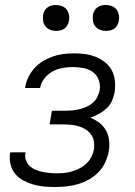

<svg xmlns="http://www.w3.org/2000/svg" viewBox="-20 -742 540 770"><path d="M202 8Q179 8 157 6Q135 4 114 -2Q93 -8 74 -18Q55 -28 41.5 -44Q28 -60 22.5 -81.5Q17 -103 20 -125L21 -131H82V-128Q79 -113 84 -99.5Q89 -86 99 -76.5Q109 -67 122 -61.5Q135 -56 149 -53Q163 -50 177.5 -48.5Q192 -47 206 -47Q222 -47 238 -48.5Q254 -50 269 -54.5Q284 -59 299.5 -67Q315 -75 327 -86.5Q339 -98 346.5 -113Q354 -128 357 -144Q359 -160 356.5 -175.5Q354 -191 345 -203Q336 -215 323.5 -223Q311 -231 296 -235.5Q281 -240 265.5 -241.5Q250 -243 234 -243H179L188 -298H243Q257 -298 271.5 -299.5Q286 -301 300 -304.5Q314 -308 327.5 -314Q341 -320 352.5 -330Q364 -340 370.5 -353.5Q377 -367 380 -381Q383 -403 375.5 -422.5Q368 -442 352 -453.5Q336 -465 315 -469Q294 -473 272 -473Q252 -473 231.5 -469.5Q211 -466 192 -456Q173 -446 159 -428.5Q145 -411 141 -391V-389H80L81 -392Q84 -413 94 -433Q104 -453 119 -469.5Q134 -486 153.5 -497.5Q173 -509 193.5 -516Q214 -523 235 -525.5Q256 -528 277 -528Q300 -528 322 -525Q344 -522 364 -514Q384 -506 401 -492.5Q418 -479 428 -460.5Q438 -442 440.5 -419.5Q443 -397 440 -374Q437 -356 429.5 -338.5Q422 -321 407.5 -307.5Q393 -294 376 -285Q359 -276 342 -270Q362 -262 378.5 -249.5Q395 -237 405 -219Q415 -201 417.5 -179Q420 -157 416 -135Q412 -113 402 -91Q392 -69 375 -51.5Q358 -34 336.5 -22Q315 -10 292.5 -3.5Q270 3 247 5.5Q224 8 202 8ZM405 -618Q392 -618 381 -622.5Q370 -627 362.5 -636Q355 -645 353 -657.5Q351 -670 353 -683Q354 -691 359 -699.5Q364 -708 371.5 -713Q379 -718 387.5 -720Q396 -722 404 -722Q417 -722 428.5 -717.5Q440 -713 447 -704Q454 -695 456.5 -682.5Q459 -670 456 -657Q455 -649 450 -640.5Q445 -632 438 -627Q431 -622 422 -620Q413 -618 405 -618ZM205 -618Q192 -618 181 -622.5Q170 -627 162.5 -636Q155 -645 153 -657.5Q151 -670 153 -683Q154 -691 159 -699.5Q164 -708 171.5 -713Q179 -718 187.5 -720Q196 -722 204 -722Q217 -722 228.5 -717.5Q240 -713 247 -704Q254 -695 256.5 -682.5Q259 -670 256 -657Q255 -649 250 -640.5Q245 -632 238 -627Q231 -622 222 -620Q213 -618 205 -618Z"/></svg>

Font: Iosevka Light Oblique
Style: Regular
Weight: 300
Italic angle: -9°
Monospace: yes
Designer: Belleve Invis
Foundry: Belleve Invis
Version: Version 32.5.0; ttfautohint (v1.8.4)